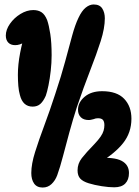

<svg xmlns="http://www.w3.org/2000/svg" viewBox="-20 -825 620 859"><path d="M129 -780Q151 -780 166 -770Q181 -760 191 -735Q199 -712 205 -673Q211 -634 211 -578Q211 -544 207 -508.5Q203 -473 197 -443.5Q191 -414 185 -397Q174 -372 160.5 -360Q147 -348 126 -348Q82 -348 69 -400Q64 -417 62 -440.5Q60 -464 60 -490Q60 -536 70 -588Q80 -640 94 -681L128 -672Q111 -649 89.5 -636Q68 -623 48 -623Q28 -623 17 -634.5Q6 -646 6 -666Q6 -692 24.5 -718.5Q43 -745 71.5 -762.5Q100 -780 129 -780ZM171 14Q145 14 132.5 -4Q120 -22 120 -51Q120 -91 137 -145Q154 -199 178.5 -264.5Q203 -330 227 -404Q254 -485 271.5 -550Q289 -615 302.5 -664.5Q316 -714 331 -745Q346 -777 363.5 -791Q381 -805 399 -805Q426 -805 437.5 -787Q449 -769 449 -743Q449 -699 430.5 -641Q412 -583 383.5 -510Q355 -437 324 -346Q306 -290 290.5 -233.5Q275 -177 262 -127Q249 -77 236 -41Q227 -17 210.5 -1.5Q194 14 171 14ZM437 -417Q503 -417 535.5 -383Q568 -349 568 -294Q568 -232 531 -185Q494 -138 420 -94L412 -99L414 -118Q491 -123 524 -105.5Q557 -88 557 -51Q557 -21 540.5 -4Q524 13 491 13Q467 13 435 8Q403 3 377 -5Q351 -13 339 -26Q327 -39 327 -63Q327 -93 346 -117.5Q365 -142 403 -181Q420 -199 430 -213.5Q440 -228 443.5 -240.5Q447 -253 447 -265Q447 -281 440.5 -288.5Q434 -296 418 -296Q412 -296 408 -295Q404 -294 399 -292Q394 -291 388.5 -289.5Q383 -288 377 -288Q354 -288 341.5 -300.5Q329 -313 329 -334Q329 -367 358.5 -392Q388 -417 437 -417Z"/></svg>

Font: DynaPuff Condensed SemiBold
Style: Regular
Weight: 600
Width: 3
Designer: Toshi Omagari, Jennifer Daniel
Foundry: Google Fonts
Version: Version 2.000